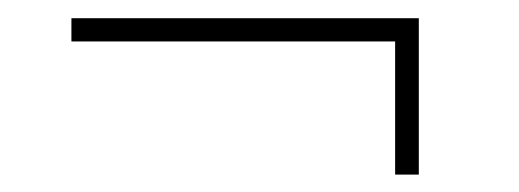

<svg xmlns="http://www.w3.org/2000/svg" viewBox="-20 -388 578 214"><path d="M59.6 -367.7V-341.8H420.4V-193.4H446.8V-367.7Z"/></svg>

Font: Vazirmatn Thin
Style: Regular
Weight: 100
Designer: Saber Rastikerdar
Foundry: Saber Rastikerdar
Version: Version 33.003